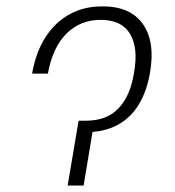

<svg xmlns="http://www.w3.org/2000/svg" viewBox="-20 -573 539 593"><path d="M79.1 -345.7Q91.3 -414.1 121.8 -460.2Q152.3 -506.3 196.8 -530Q241.2 -553.7 296.4 -553.2Q352.5 -553.7 388.9 -530Q425.3 -506.3 439.9 -460.9Q454.6 -415.5 443.4 -349.6Q434.1 -292.5 408.9 -250.7Q383.8 -209 342.5 -186.8Q301.3 -164.6 242.2 -164.6H227.5L232.9 -200.2H243.7Q309.6 -199.7 346.2 -238.5Q382.8 -277.3 394 -348.6Q407.7 -425.3 381.6 -468.5Q355.5 -511.7 291 -511.7Q228 -511.7 185.3 -469.2Q142.6 -426.8 127.9 -345.7ZM222.7 -200.2H271.5L238.3 0H189Z"/></svg>

Font: Inter 17pt ExtraLight
Style: Italic
Weight: 250
Italic angle: -9.3988°
Version: Version 4.001;git-66647c0bb